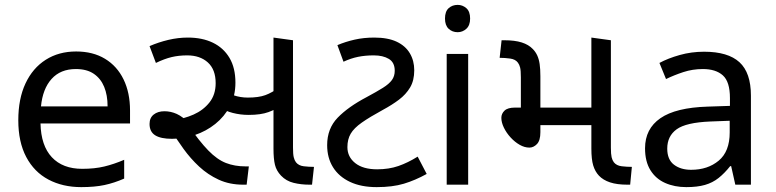

<svg xmlns="http://www.w3.org/2000/svg" viewBox="-20 -757 3179 787"><path d="M292 -546Q361 -546 410.5 -516Q460 -486 486.5 -431.5Q513 -377 513 -304V-251H146Q148 -160 192.5 -112.5Q237 -65 317 -65Q368 -65 407.5 -74.5Q447 -84 489 -102V-25Q448 -7 408 1.5Q368 10 313 10Q237 10 178.5 -21Q120 -52 87.5 -113.5Q55 -175 55 -264Q55 -352 84.5 -415Q114 -478 167.5 -512Q221 -546 292 -546ZM291 -474Q228 -474 191.5 -433.5Q155 -393 148 -321H421Q421 -367 407 -401Q393 -435 364.5 -454.5Q336 -474 291 -474Z M977 0Q921 0 876.5 -20.5Q832 -41 796.5 -74Q761 -107 732.5 -146.5Q704 -186 680 -225L691 -265Q734 -270 773.5 -287.5Q813 -305 838.5 -337Q864 -369 864 -416Q864 -472 832 -501Q800 -530 747 -530Q713 -530 683.5 -523Q654 -516 619 -499L593 -568Q630 -584 670 -593.5Q710 -603 750 -603Q809 -603 852.5 -582Q896 -561 920.5 -520Q945 -479 945 -418Q945 -364 922.5 -321.5Q900 -279 862.5 -249Q825 -219 778.5 -203.5Q732 -188 685 -188Q639 -188 616 -202.5Q593 -217 593 -249Q593 -274 610 -287.5Q627 -301 654 -301Q680 -301 704.5 -290Q729 -279 763 -246H750Q797 -178 833.5 -140.5Q870 -103 906 -89Q942 -75 986 -75H1000L991 0ZM999 -286Q966 -286 934.5 -294Q903 -302 880 -318L889 -389Q910 -376 937.5 -366.5Q965 -357 996 -357Q1040 -357 1067.5 -367Q1095 -377 1126 -400L1141 -329Q1112 -309 1080.5 -297.5Q1049 -286 999 -286ZM1249 0Q1214 0 1183.5 -7.5Q1153 -15 1132 -37Q1113 -57 1107 -81.5Q1101 -106 1101 -148V-603L1181 -592V-152Q1181 -125 1184 -112.5Q1187 -100 1193 -92Q1204 -78 1225 -75.5Q1246 -73 1267 -73L1259 0Z M1524 10Q1460 10 1414.5 -11.5Q1369 -33 1345 -71.5Q1321 -110 1321 -162Q1321 -230 1364 -274.5Q1407 -319 1483 -359Q1524 -381 1549.5 -397Q1575 -413 1586.5 -429Q1598 -445 1598 -467Q1598 -501 1574 -515.5Q1550 -530 1512 -530Q1477 -530 1447.5 -524Q1418 -518 1388 -504L1363 -572Q1396 -586 1433.5 -594.5Q1471 -603 1514 -603Q1570 -603 1606 -586Q1642 -569 1660 -538.5Q1678 -508 1678 -469Q1678 -427 1661 -398.5Q1644 -370 1615.5 -348.5Q1587 -327 1550 -307Q1495 -277 1463 -254.5Q1431 -232 1417.5 -209Q1404 -186 1404 -154Q1404 -114 1436 -88.5Q1468 -63 1526 -63Q1574 -63 1613 -76.5Q1652 -90 1692 -115L1729 -44Q1682 -18 1635.5 -4Q1589 10 1524 10Z M1899 -536V0H1811V-536ZM1856 -737Q1876 -737 1891.5 -723.5Q1907 -710 1907 -681Q1907 -653 1891.5 -639Q1876 -625 1856 -625Q1834 -625 1819 -639Q1804 -653 1804 -681Q1804 -710 1819 -723.5Q1834 -737 1856 -737Z M2552 0Q2509 0 2480.5 -9.5Q2452 -19 2435 -37Q2419 -54 2411.5 -79Q2404 -104 2404 -148V-603L2484 -592V-152Q2484 -125 2487 -112.5Q2490 -100 2496 -92Q2507 -78 2528.5 -75.5Q2550 -73 2570 -73L2563 0ZM2150 -152Q2130 -152 2110 -163.5Q2090 -175 2073 -193.5Q2056 -212 2045.5 -233.5Q2035 -255 2035 -274Q2035 -291 2048 -303.5Q2061 -316 2091 -316H2416V-244H2195V-215Q2195 -181 2181 -166.5Q2167 -152 2150 -152ZM2115 -300V-440Q2115 -468 2112 -480Q2109 -492 2103 -500Q2093 -514 2071 -517Q2049 -520 2028 -520L2036 -592H2047Q2090 -592 2118.5 -583Q2147 -574 2164 -556Q2175 -545 2182 -530Q2189 -515 2192 -494.5Q2195 -474 2195 -444V-300Z M2866 -545Q2964 -545 3011 -502Q3058 -459 3058 -365V0H2994L2977 -76H2973Q2950 -47 2925.5 -27.5Q2901 -8 2869.5 1Q2838 10 2793 10Q2745 10 2706.5 -7Q2668 -24 2646 -59.5Q2624 -95 2624 -149Q2624 -229 2687 -272.5Q2750 -316 2881 -320L2972 -323V-355Q2972 -422 2943 -448Q2914 -474 2861 -474Q2819 -474 2781 -461.5Q2743 -449 2710 -433L2683 -499Q2718 -518 2766 -531.5Q2814 -545 2866 -545ZM2892 -259Q2792 -255 2753.5 -227Q2715 -199 2715 -148Q2715 -103 2742.5 -82Q2770 -61 2813 -61Q2881 -61 2926 -98.5Q2971 -136 2971 -214V-262Z"/></svg>

Font: guzrati115
Style: Regular
Weight: 400
Designer: Jelle Bosma - Monotype Design Team, Universal Thirst
Foundry: Monotype Imaging Inc.
Version: Version 2.102